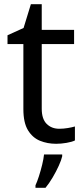

<svg xmlns="http://www.w3.org/2000/svg" viewBox="-20 -679 401 920"><path d="M264 -62Q284 -62 305 -65.5Q326 -69 339 -73V-6Q325 1 299 5.5Q273 10 249 10Q207 10 171.5 -4.5Q136 -19 114 -55Q92 -91 92 -156V-468H16V-510L93 -545L128 -659H180V-536H335V-468H180V-158Q180 -109 203.5 -85.5Q227 -62 264 -62ZM278 70Q274 88 261.5 115.5Q249 143 232.5 171Q216 199 198 221H150V209Q158 192 166.5 165.5Q175 139 182 110.5Q189 82 191 61H278Z"/></svg>

Font: Noto Sans Canadian Aboriginal
Style: Regular
Weight: 400
Designer: Monotype Design Team, Typotheque's Kevin King
Foundry: Monotype Imaging Inc.
Version: Version 2.002